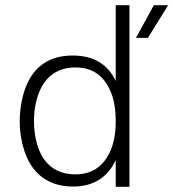

<svg xmlns="http://www.w3.org/2000/svg" viewBox="-20 -720 668 740"><path d="M426 -408C396 -472 341 -506 260 -506C171 -506 111 -465 79 -384C64 -344 56 -296 56 -253C56 -201 67 -148 87 -106C120 -38 180 -1 261 -1C340 -1 395 -36 426 -103V0H479V-700H426ZM573 -700 504 -574H550L628 -700ZM401 -129C375 -77 333 -48 270 -48C206 -48 160 -78 135 -132C120 -164 111 -207 111 -254C111 -295 118 -334 132 -367C158 -430 207 -460 271 -460C333 -460 374 -432 400 -381C420 -343 426 -297 426 -253C426 -206 419 -164 401 -129Z"/></svg>

Font: Arthouse Owned Light
Style: Regular
Weight: 300
Designer: Jeremy Tribby
Foundry: Tribby Type
Version: Version 1.000;PS 001.000;hotconv 1.0.88;makeotf.lib2.5.64775